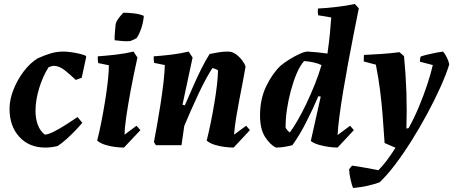

<svg xmlns="http://www.w3.org/2000/svg" viewBox="-20 -732 2285 968"><path d="M208 12Q127 12 77.5 -42Q28 -96 28 -184Q28 -228 47 -277.5Q66 -327 98 -370Q130 -413 170 -438Q206 -454 236 -463Q266 -472 299 -472Q316 -472 338 -469Q360 -466 381 -461Q402 -456 414 -450V-442L392 -340L362 -329Q335 -355 307.5 -377Q280 -399 253 -400Q241 -400 225 -393Q196 -348 177.5 -287.5Q159 -227 159 -173Q159 -136 170 -104.5Q181 -73 206 -53Q226 -55 255 -70Q284 -85 315 -105Q346 -125 371 -142L395 -113Q381 -96 360 -74Q339 -52 315.5 -31Q292 -10 271 4Q255 8 239.5 10Q224 12 208 12Z M529 -403 475 -414Q472 -430 473 -448Q516 -451 564 -456.5Q612 -462 653 -472L673 -442Q654 -357 639.5 -279.5Q625 -202 616.5 -143Q608 -84 608 -53L668 -98L688 -76L605 12Q586 12 561 9Q536 6 511.5 -1.5Q487 -9 470 -23Q480 -62 490.5 -115Q501 -168 510 -223.5Q519 -279 524 -326.5Q529 -374 529 -403ZM558 -529Q557 -545 559.5 -571.5Q562 -598 563 -610Q565 -621 573.5 -633.5Q582 -646 590.5 -655.5Q599 -665 602 -668Q626 -668 655.5 -664.5Q685 -661 705 -652Q703 -621 692.5 -590Q682 -559 669 -540Q657 -533 637 -525Q617 -523 598 -525Q579 -527 558 -529Z M1158 12Q1139 12 1114 9Q1089 6 1064 -1.5Q1039 -9 1022 -23Q1032 -62 1042 -111Q1052 -160 1060.5 -210.5Q1069 -261 1074 -305Q1079 -349 1079 -378Q1067 -385 1051 -389Q1037 -368 1018.5 -334Q1000 -300 980.5 -258.5Q961 -217 942.5 -175Q924 -133 909 -97L895 0H766L756 -16Q763 -52 772 -102.5Q781 -153 789.5 -208Q798 -263 804 -314Q810 -365 811 -404L757 -415Q754 -431 755 -448Q798 -451 844 -456.5Q890 -462 931 -472L951 -442L900 -204L912 -201Q931 -244 952 -292.5Q973 -341 995 -385Q1017 -429 1037 -460Q1062 -465 1084 -468.5Q1106 -472 1130 -472Q1151 -472 1169.5 -458.5Q1188 -445 1201 -427.5Q1214 -410 1218 -396Q1212 -359 1203.5 -316Q1195 -273 1187 -231Q1178 -184 1170.5 -138.5Q1163 -93 1160 -53L1221 -98L1240 -76Z M1371 12Q1342 -2 1316.5 -41.5Q1291 -81 1291 -150Q1291 -234 1323 -299Q1355 -364 1395 -401Q1414 -417 1440 -433Q1466 -449 1491 -460.5Q1516 -472 1532 -472Q1581 -469 1631 -462Q1639 -518 1643.5 -566Q1648 -614 1650 -644L1584 -655Q1581 -671 1583 -689Q1626 -691 1677 -697Q1728 -703 1769 -712L1789 -690Q1777 -630 1763 -559.5Q1749 -489 1735.5 -416Q1722 -343 1710.5 -274Q1699 -205 1691.5 -147.5Q1684 -90 1682 -51L1745 -98L1764 -76L1682 12Q1663 12 1637.5 8.5Q1612 5 1587.5 -2Q1563 -9 1547 -21L1597 -245L1585 -247Q1557 -181 1523 -114.5Q1489 -48 1454 0Q1435 5 1413.5 8.5Q1392 12 1371 12ZM1441 -64Q1457 -85 1479 -122.5Q1501 -160 1523.5 -207Q1546 -254 1566.5 -305Q1587 -356 1601 -404Q1581 -413 1558 -418Q1535 -423 1513 -424Q1492 -400 1475.5 -361Q1459 -322 1446.5 -275.5Q1434 -229 1427 -182.5Q1420 -136 1420 -97V-88Q1428 -74 1441 -64Z M1760 216Q1754 202 1747.5 173.5Q1741 145 1740 121L1755 103Q1785 107 1820.5 113.5Q1856 120 1888 126Q1910 104 1931.5 75Q1953 46 1974 13L1919 -11Q1914 -86 1909 -151Q1904 -216 1896 -278Q1888 -340 1875 -406L1814 -422Q1814 -429 1814 -438Q1814 -447 1815 -455Q1856 -457 1903 -460Q1950 -463 1994 -469L2017 -449Q2026 -356 2029 -264.5Q2032 -173 2029 -84L2040 -86Q2067 -134 2091.5 -192.5Q2116 -251 2134.5 -307Q2153 -363 2162 -404L2097 -421Q2097 -425 2098 -434Q2099 -443 2101 -447Q2115 -452 2138 -457.5Q2161 -463 2182.5 -467Q2204 -471 2214 -472Q2225 -458 2233.5 -441Q2242 -424 2245 -407Q2229 -356 2200 -291.5Q2171 -227 2134 -158.5Q2097 -90 2056 -24.5Q2015 41 1973.5 96Q1932 151 1894 187Q1867 197 1834 204.5Q1801 212 1760 216Z"/></svg>

Font: Labrada
Style: Bold Italic
Weight: 700
Italic angle: -7°
Designer: Mercedes Jáuregui
Foundry: Omnibus-Type Team
Version: Version 1.000; ttfautohint (v1.8.4.7-5d5b)